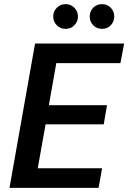

<svg xmlns="http://www.w3.org/2000/svg" viewBox="-20 -911 622 931"><path d="M26 0 150 -700H582L564 -605H253L217 -401H499L483 -308H201L163 -95H475L458 0ZM298 -771Q273 -771 255.5 -788.5Q238 -806 238 -831Q238 -856 255.5 -873.5Q273 -891 298 -891Q323 -891 340.5 -873.5Q358 -856 358 -831Q358 -806 340.5 -788.5Q323 -771 298 -771ZM475 -771Q449 -771 432 -788.5Q415 -806 415 -831Q415 -856 432 -873.5Q449 -891 475 -891Q500 -891 517 -873.5Q534 -856 534 -831Q534 -806 517 -788.5Q500 -771 475 -771Z"/></svg>

Font: DM Sans 17pt SemiBold
Style: Italic
Weight: 600
Italic angle: -10°
Version: Version 4.004;gftools[0.9.30]